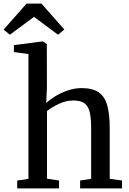

<svg xmlns="http://www.w3.org/2000/svg" viewBox="-59 -1050 718 1070"><path d="M99.5 -53V-749L18.5 -760V-798.5L176 -819H181L202 -804.5L202.5 -560L198.5 -475.5Q216.5 -493.5 247.8 -512.8Q279 -532 317.5 -545.5Q356 -559 395.5 -559Q457.5 -559 491.8 -534.8Q526 -510.5 539.2 -460.8Q552.5 -411 552.5 -334V-53.5L621 -44V0H387.5V-44L449 -53.5V-334Q449 -386.5 442 -421Q435 -455.5 413.8 -472.8Q392.5 -490 349.5 -490Q310 -490 270.5 -471.8Q231 -453.5 203 -431.5V-54L270 -44V0H37V-44ZM89 -1030H172L299.5 -885.5L264.5 -856.5L130.5 -956L-4 -856.5L-39 -885Z"/></svg>

Font: Merriweather Text
Style: Regular
Weight: 400
Designer: Eben Sorkin
Foundry: Eben Sorkin
Version: Version 2.100; ttfautohint (v1.7.19-72a1) -l 8 -r 50 -G 200 